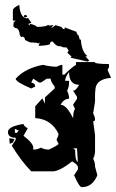

<svg xmlns="http://www.w3.org/2000/svg" viewBox="-20 -710 484 801"><path d="M296.9 -451.2H375Q375 -442.9 434.1 -442.9L435.1 -430.7L428.7 -418L443.4 -385.3Q383.3 -379.9 378.4 -340.8L376.5 -319.3V-286.6L368.7 -237.3Q376.5 -221.2 376.5 -212.4Q376.5 -204.1 368.7 -204.1L376.5 -147V-81.1Q376.5 -62.5 368.7 -47.9Q376.5 -33.7 376.5 -15.1L386.2 21Q365.7 70.8 321.3 70.8Q310.5 70.8 289.1 21L305.2 -3.4V-11.7Q305.2 -23.4 280.8 -36.6Q228 4.9 199.7 4.9H110.4Q67.9 -38.6 29.3 -102.1L45.4 -127V-135.3Q13.2 -135.3 13.2 -159.7Q13.2 -182.6 78.1 -192.9Q78.1 -184.6 95.7 -174.8L78.1 -143.6Q118.7 -112.3 118.7 -94.2V-85.9Q136.7 -85.9 150.9 -94.2Q165 -85.9 183.6 -85.9Q224.1 -104.5 224.1 -110.4L215.8 -127Q224.1 -143.1 224.1 -151.9Q194.3 -213.4 127 -217.3V-266.6L156.7 -299.8L167 -277.3L167.5 -303.7L208 -340.8V-349.1Q191.4 -369.1 191.4 -381.8H175.3L150.9 -365.7H143.1L118.7 -381.8L110.4 -365.7Q127 -362.8 127 -349.1L110.4 -340.8Q45.4 -368.2 45.4 -381.8Q85.4 -425.8 159.2 -439.5Q191.4 -431.6 215.8 -431.6Q231.4 -439.5 240.2 -439.5V-398.4H248.5Q274.9 -425.8 296.9 -439.5ZM251.5 -373H268.1V-364.7Q268.1 -346.2 259.8 -331.5Q268.1 -316.9 268.1 -297.9Q246.1 -297.9 232.9 -272.9Q257.3 -272.9 285.2 -216.3Q285.2 -246.6 293 -255.9L284.7 -272.9L301.3 -297.9V-306.2L284.7 -331.5Q296.9 -331.5 310.1 -356.4Q268.1 -356.4 268.1 -409.7Q251.5 -387.2 251.5 -373ZM42 -172.4V-155.8H50.3L58.1 -165.5ZM284.7 -91.3 293.5 -84.5Q293.5 -38.6 304.7 -34.7L301.3 -91.3ZM40.5 -129.9 33.2 -114.7 20.5 -110.4 18.6 -133.3ZM73.2 -557.6 68.4 -554.7 62.5 -564.5Q62 -568.8 60.8 -575.4Q59.6 -582 55.2 -587.6Q50.8 -593.3 42 -593.3Q39.1 -599.1 35.2 -600.1L37.6 -618.2L45.9 -623.5L33.7 -624.5V-667.5Q33.7 -676.8 60.5 -689.9Q63 -640.6 89.4 -633.3L96.7 -635.3L111.3 -614.3Q99.6 -612.3 98.1 -609.4L103.5 -603.5L104.5 -610.4L114.7 -608.4L132.3 -601.1L131.8 -597.7Q177.2 -598.6 180.2 -606.9L185.5 -603L202.6 -606L192.9 -591.3L211.9 -605L237.3 -597.2Q239.3 -589.8 249 -587.9L250 -595.7L299.3 -577.1Q299.3 -567.4 307.6 -562.5L313 -544.4L317.4 -544.9Q320.3 -494.1 345.2 -475.6L336.4 -475.1L352.1 -457.5L345.7 -453.1L272 -469.7Q277.8 -469.7 277.8 -474.6L260.7 -490.2L266.6 -498.5L258.3 -511.7L239.7 -513.2Q239.7 -517.1 227.5 -517.1Q214.4 -517.1 199.2 -537.1Q188.5 -537.1 188.5 -525.9Q181.6 -520.5 141.1 -518.6L146 -533.2L141.6 -528.8Q133.8 -532.7 105 -533.2L84.5 -543Q84 -555.2 73.2 -557.6ZM85.9 -637.7Q83 -637.7 81.3 -639.2Q79.6 -640.6 79.6 -642.6Q79.6 -644.5 81.3 -646Q83 -647.5 85.9 -647.5Q88.4 -647.5 90.3 -646Q92.3 -644.5 93.8 -641.1Q92.3 -640.6 90.3 -639.2Q88.4 -637.7 85.9 -637.7Z"/></svg>

Font: Truetypewriter PolyglOTT
Style: Regular
Weight: 400
Designer: Sergey Beatoff a.k.a. Sam_T
Version: Version 3.76